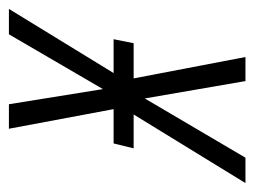

<svg xmlns="http://www.w3.org/2000/svg" viewBox="-134 -481 571 431"><g transform="rotate(-90 151.5 -265.5)"><path d="M13 0 146 -226 185 0H239L191 -251H270L279 -296H203L347 -531H290L167 -320L133 -531H78L122 -296H45L34 -251H110L-44 0Z"/></g></svg>

Font: Noto Sans Display Condensed Light
Style: Italic
Weight: 300
Width: 3
Designer: Monotype Design team
Foundry: Monotype Imaging Inc.
Version: 1.000